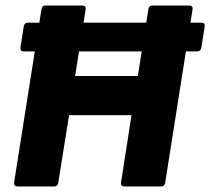

<svg xmlns="http://www.w3.org/2000/svg" viewBox="-20 -675 761 695"><path d="M66 -489Q52 -489 54 -503L66 -579Q68 -593 82 -593H708Q723 -593 721 -579L709 -503Q706 -489 695 -489H651H109ZM44 0Q29 0 31 -14L130 -641Q132 -655 144 -655H277Q292 -655 290 -641L252 -400H479L517 -641Q519 -655 531 -655H664Q679 -655 677 -641L578 -14Q576 0 563 0H431Q416 0 418 -14L456 -258H230L191 -14Q189 0 177 0Z"/></svg>

Font: Sofia Sans Black
Style: Italic
Weight: 900
Italic angle: -9°
Version: Version 4.100-B